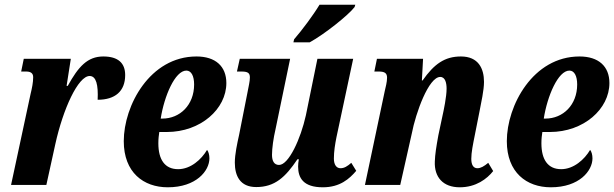

<svg xmlns="http://www.w3.org/2000/svg" viewBox="-20 -786 2610 816"><path d="M27 0H177L215 -173C248 -323 312 -463 361 -463C389 -463 398 -425 395 -362C469 -362 512 -398 512 -467C512 -518 482 -546 419 -546C352 -546 313 -503 268 -421H263L281 -536H81L70 -482H91C109 -482 121 -476 121 -458C121 -436 116 -411 110 -387Z M693 10C814 10 870 -60 870 -113C870 -128 866 -142 860 -149C836 -108 790 -67 737 -67C681 -67 653 -107 653 -177C653 -197 655 -212 657 -225H689C833 -225 942 -323 942 -433C942 -504 896 -546 815 -546C617 -546 506 -337 506 -186C506 -53 590 10 693 10ZM663 -282C678 -378 724 -486 772 -486C793 -486 805 -463 805 -427C805 -340 745 -282 670 -282Z M1227 -606H1296C1360 -641 1461 -722 1487 -756L1490 -766H1338C1311 -721 1263 -657 1230 -619ZM1352 10C1425 10 1465 -26 1494 -60L1473 -94C1456 -79 1443 -71 1427 -71C1410 -71 1399 -86 1399 -112C1399 -142 1404 -173 1410 -203L1481 -536H1329L1280 -296C1258 -196 1207 -85 1166 -85C1145 -85 1136 -102 1136 -128C1136 -155 1142 -199 1151 -237L1213 -536H999L987 -482H1006C1033 -482 1042 -476 1042 -457C1042 -440 1037 -421 1031 -389L996 -212C988 -176 978 -130 978 -95C978 -39 1000 9 1069 9C1148 9 1193 -33 1244 -109H1250C1248 -98 1247 -87 1247 -78C1247 -30 1269 10 1352 10Z M1934 10C2003 10 2050 -26 2076 -59L2055 -94C2037 -79 2023 -71 2009 -71C1992 -71 1983 -85 1983 -111C1983 -138 1990 -172 1998 -212L2018 -313C2025 -350 2037 -402 2037 -438C2037 -495 2013 -546 1939 -546C1870 -546 1825 -514 1776 -444H1773L1778 -536H1582L1571 -482H1590C1615 -482 1625 -475 1625 -456C1625 -437 1619 -416 1615 -398L1531 0H1681L1730 -218C1747 -307 1802 -459 1851 -459C1873 -459 1878 -432 1878 -409C1878 -375 1866 -318 1860 -291L1843 -211C1834 -161 1829 -130 1828 -100C1825 -33 1863 10 1934 10Z M2321 10C2442 10 2498 -60 2498 -113C2498 -128 2494 -142 2488 -149C2464 -108 2418 -67 2365 -67C2309 -67 2281 -107 2281 -177C2281 -197 2283 -212 2285 -225H2317C2461 -225 2570 -323 2570 -433C2570 -504 2524 -546 2443 -546C2245 -546 2134 -337 2134 -186C2134 -53 2218 10 2321 10ZM2291 -282C2306 -378 2352 -486 2400 -486C2421 -486 2433 -463 2433 -427C2433 -340 2373 -282 2298 -282Z"/></svg>

Font: Noto Serif Condensed Extra
Style: Italic
Weight: 800
Width: 3
Italic angle: -12°
Designer: Monotype Design Team
Foundry: Monotype Imaging Inc.
Version: Version 1.901